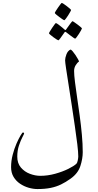

<svg xmlns="http://www.w3.org/2000/svg" viewBox="-20 -1118 666 1303"><path d="M541.5 -85.4Q541.5 -41 525.4 8.8Q509.3 58.6 459.5 94.2Q426.3 118.2 394 133.8Q361.8 149.4 323.5 157.2Q285.2 165 233.9 165Q205.6 165 174.3 156Q143.1 147 116 128.7Q88.9 110.4 72 82.3Q55.2 54.2 55.2 16.1Q55.2 -26.4 66.2 -68.1Q77.1 -109.9 92 -143.8Q106.9 -177.7 119.4 -198.2Q131.8 -218.8 134.8 -218.8Q143.6 -218.8 143.6 -211.9Q143.6 -209 132.1 -187.3Q120.6 -165.5 108.9 -131.1Q97.2 -96.7 97.2 -55.2Q97.2 -9.8 121.8 19Q146.5 47.9 182.6 61.5Q218.8 75.2 253.4 75.2Q303.7 75.2 354 61.3Q404.3 47.4 443.4 28.1Q482.4 8.8 499 -7.3Q504.4 -12.7 507.8 -29.8Q511.2 -46.9 511.2 -56.2Q511.2 -84.5 504.6 -139.6Q498 -194.8 487.8 -263.4Q477.5 -332 467.3 -401.4Q456.1 -476.1 445.6 -542Q435.1 -607.9 428.5 -652.6Q421.9 -697.3 421.9 -708.5Q421.9 -725.1 430.7 -748.8Q439.5 -772.5 458 -781.7Q462.9 -781.7 472.4 -770.8Q481.9 -759.8 491.9 -744.9Q502 -730 509 -717Q516.1 -704.1 516.1 -700.2Q504.4 -692.9 493.7 -675.5Q482.9 -658.2 482.9 -636.7Q482.9 -608.9 488.8 -561.8Q494.6 -514.6 503.4 -455.6Q512.2 -396.5 521 -332Q529.8 -267.6 535.6 -204.1Q541.5 -140.6 541.5 -85.4ZM462.4 -1050.8Q462.4 -1047.9 456.3 -1036.9Q450.2 -1025.9 441.9 -1012.7Q433.6 -999.5 426 -990Q418.5 -980.5 415.5 -980.5Q414.1 -980.5 404.3 -987.1Q394.5 -993.7 382.3 -1002.7Q370.1 -1011.7 361.1 -1019.5Q352.1 -1027.3 352.1 -1029.8Q352.1 -1032.7 358.6 -1043.5Q365.2 -1054.2 374 -1066.9Q382.8 -1079.6 390.1 -1088.9Q397.5 -1098.1 398.9 -1098.1Q401.9 -1098.1 412.1 -1091.6Q422.4 -1085 433.8 -1075.9Q445.3 -1066.9 453.9 -1059.6Q462.4 -1052.2 462.4 -1050.8ZM536.1 -925.3Q536.1 -922.9 530 -911.9Q523.9 -900.9 515.4 -887.7Q506.8 -874.5 499.5 -865Q492.2 -855.5 489.3 -855.5Q487.8 -855.5 478.8 -861.8Q469.7 -868.2 458.3 -876.7Q446.8 -885.3 438.2 -892.1Q429.7 -898.9 428.7 -899.4Q425.8 -901.9 423.3 -901.9Q420.9 -901.9 418.5 -899.4Q417.5 -898.4 408.2 -884.8Q398.9 -871.1 388.9 -857.7Q378.9 -844.2 376 -844.2Q374 -844.2 364 -850.6Q354 -856.9 342 -865.7Q330.1 -874.5 321.3 -882.1Q312.5 -889.6 312.5 -892.1Q312.5 -895 319.1 -905.8Q325.7 -916.5 334.2 -929.4Q342.8 -942.4 350.1 -951.9Q357.4 -961.4 358.9 -961.4Q363.3 -961.4 377 -951.2Q390.6 -940.9 403.3 -930.4Q416 -919.9 417 -918.5Q421.4 -914.1 423.3 -914.1Q426.3 -914.1 429.7 -919.4Q430.7 -920.9 440.2 -934.3Q449.7 -947.8 459.7 -960.9Q469.7 -974.1 471.7 -974.1Q474.1 -974.1 484.1 -967.3Q494.1 -960.4 506.3 -951.4Q518.6 -942.4 527.3 -934.6Q536.1 -926.8 536.1 -925.3Z"/></svg>

Font: Rohingya Solluk
Style: Regular
Weight: 400
Designer: SIL International
Foundry: SIL International
Version: Version 1.001